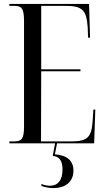

<svg xmlns="http://www.w3.org/2000/svg" viewBox="-20 -734 538 983"><path d="M28 0H262L250 64C284 68 300 88 300 134C300 189 276 217 235 217C222 217 208 214 192 208V218C211 225 233 229 253 229C318 229 356 194 356 140C356 89 324 61 261 56L272 0H462L468 -173H458L454 -110C448 -31 427 -10 344 -10H190L191 -369H392V-379H191V-704H316C401 -704 423 -683 429 -593L431 -541H441L436 -714H28V-704H49C90 -704 103 -694 103 -626V-86C103 -19 89 -10 49 -10H28Z"/></svg>

Font: Noto Serif Display ExtraCondensed
Style: Regular
Weight: 400
Width: 2
Designer: Monotype Design Team
Foundry: Monotype Imaging Inc.
Version: Version 2.009